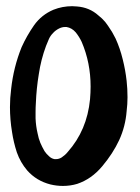

<svg xmlns="http://www.w3.org/2000/svg" viewBox="-20 -656 458 630"><path d="M371.1 -196.3Q350.6 -152.3 315.4 -110.4Q280.3 -68.4 233.4 -52.7Q210.9 -45.9 186.5 -45.9Q166 -45.9 145.5 -50.8Q99.6 -62.5 69.3 -96.7Q46.9 -123 35.2 -156.2Q24.4 -189.5 19.5 -222.7Q12.7 -263.7 12.7 -304.7Q12.7 -334 16.6 -364.3Q24.4 -435.5 50.8 -501Q67.4 -538.1 91.8 -573.2Q116.2 -607.4 155.3 -624Q184.6 -635.7 216.8 -635.7Q224.6 -635.7 232.4 -634.8Q273.4 -631.8 302.7 -605.5Q315.4 -595.7 325.2 -584Q335 -571.3 342.8 -558.6Q347.7 -551.8 351.6 -543.9Q355.5 -536.1 359.4 -529.3Q374 -497.1 382.8 -460.9Q391.6 -425.8 395.5 -390.6Q398.4 -364.3 398.4 -336.9Q398.4 -314.5 395.5 -291Q391.6 -241.2 371.1 -196.3ZM248 -518.6Q240.2 -535.2 228.5 -549.8Q215.8 -564.5 198.2 -567.4Q195.3 -567.4 193.4 -567.4Q183.6 -567.4 173.8 -562.5Q162.1 -556.6 154.3 -547.9Q145.5 -539.1 140.6 -528.3Q135.7 -516.6 130.9 -504.9Q114.3 -460 107.4 -413.1Q99.6 -366.2 97.7 -318.4Q96.7 -303.7 96.7 -289.1Q96.7 -278.3 96.7 -267.6Q97.7 -242.2 103.5 -217.8Q106.4 -202.1 112.3 -187.5Q118.2 -173.8 126 -160.2Q131.8 -151.4 140.6 -143.6Q148.4 -135.7 159.2 -133.8Q161.1 -133.8 163.1 -133.8Q173.8 -133.8 182.6 -139.6Q194.3 -147.5 202.1 -157.2Q265.6 -228.5 275.4 -330.1Q277.3 -351.6 277.3 -372.1Q277.3 -450.2 248 -518.6Z"/></svg>

Font: Little Wizzy
Style: Regular
Weight: 400
Version: Version 1.0